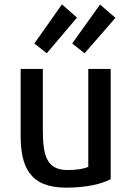

<svg xmlns="http://www.w3.org/2000/svg" viewBox="-20 -849 610 883"><path d="M312 -649 440 -828 511 -767 369 -604ZM334 -768 195 -604 138 -649 265 -829ZM489 -25C450 -4 380 14 284 14C116 14 75 -83 75 -225V-532H177V-252C177 -136 193 -67 291 -67C334 -67 368 -73 386 -82V-532H489Z"/></svg>

Font: Repo Medium
Style: Regular
Weight: 500
Designer: Stefan Peev
Foundry: Context Ltd
Version: Version 1.502